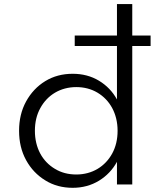

<svg xmlns="http://www.w3.org/2000/svg" viewBox="-20 -880 758 916"><path d="M327 16C373.5 16 415.5 4.5 452.5 -18C489 -40.5 517.5 -70.5 538 -108V0H611V-660.5H698.5V-710.5H611V-860.5H538V-710.5H336.5V-660.5H538V-405.5C517.5 -443 488.5 -473 452 -495C415.5 -517 373.5 -528 327 -528C278 -528 234.5 -516.5 196 -493C157.5 -469.5 127 -437 104.5 -396C82 -355 71 -308.5 71 -256C71 -203.5 82 -157 104.5 -116C127 -75 157.5 -43 196 -19.5C234.5 4.5 278 16 327 16ZM344 -47.5C305.5 -47.5 271.5 -56.5 242 -74.5C182 -110 146.5 -174.5 146.5 -256C146.5 -297 155 -333 172.5 -364.5C206.5 -427 268.5 -464.5 344 -464.5C381.5 -464.5 415.5 -455.5 445 -438C504.5 -402.5 541 -338 541 -256C541 -215.5 532.5 -179.5 515.5 -148C481.5 -85.5 420 -47.5 344 -47.5Z"/></svg>

Font: Spartan
Style: Regular
Weight: 400
Designer: Matt Bailey, Mirko Velimirovic
Foundry: Matt Bailey
Version: Version 1.003